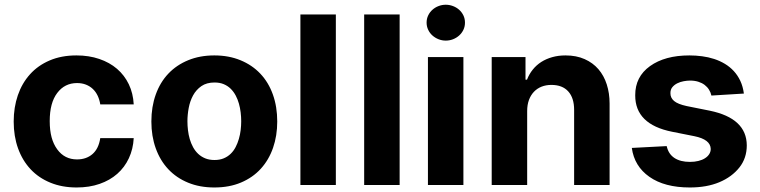

<svg xmlns="http://www.w3.org/2000/svg" viewBox="-20 -789 3241 819"><path d="M306.1 -552.6Q359.4 -552.6 403.4 -537.6Q447.4 -522.7 479.2 -495.4Q511 -468 529.5 -429.5Q547.9 -391 550.4 -343.8H407.7Q404.5 -364 396.5 -380.9Q388.5 -397.7 375.9 -409.6Q363.3 -421.5 346.4 -428.1Q329.5 -434.7 308.6 -434.7Q256 -434.7 224.1 -392.4Q192.1 -350.5 192.1 -272.7Q192.1 -233 200.1 -203.3Q208.1 -173.7 224.1 -152Q255.3 -109 308.6 -109Q348.4 -109 374.6 -131.9Q400.9 -154.8 407.7 -199.9H550.4Q547.9 -153.1 529.8 -114.2Q511.7 -75.3 480.3 -47.6Q448.9 -19.9 405 -4.6Q361.2 10.7 306.8 10.7Q244.7 10.7 194.8 -9.8Q144.9 -30.2 110.3 -67.3Q75.6 -104.4 57 -156.1Q38.4 -207.7 38.4 -270.6Q38.4 -331 56.1 -382.6Q73.9 -434.3 108 -472.1Q142 -509.9 191.9 -531.2Q241.8 -552.6 306.1 -552.6Z M894.2 -552.6Q956 -552.6 1005.7 -532.1Q1055.4 -511.7 1090.4 -474.8Q1125.4 -437.9 1144 -385.8Q1162.6 -333.8 1162.6 -270.6Q1162.6 -209.9 1144.7 -158.4Q1126.8 -106.9 1092.5 -69.2Q1058.2 -31.6 1008.3 -10.5Q958.5 10.7 894.2 10.7Q832 10.7 782.3 -9.8Q732.6 -30.2 697.8 -67.3Q663 -104.4 644.4 -156.2Q625.7 -208.1 625.7 -270.6Q625.7 -333.8 644.4 -385.8Q663 -437.9 698 -474.8Q733 -511.7 782.7 -532.1Q832.4 -552.6 894.2 -552.6ZM779.5 -271.7Q779.5 -253.2 781.8 -233.7Q784.1 -214.1 789.4 -195.8Q794.7 -177.6 803.6 -161.2Q812.5 -144.9 825.3 -132.8Q838.1 -120.7 855.3 -113.6Q872.5 -106.5 894.9 -106.5Q917.3 -106.5 934.3 -113.6Q951.3 -120.7 964 -133Q976.6 -145.2 985.1 -161.6Q993.6 -177.9 998.9 -196.4Q1004.3 -214.8 1006.6 -234.2Q1008.9 -253.6 1008.9 -271.7Q1008.9 -290.1 1006.6 -309.5Q1004.3 -328.8 999.1 -347.1Q994 -365.4 985.3 -381.7Q976.6 -398.1 964 -410.5Q951.3 -422.9 934.3 -430Q917.3 -437.1 894.9 -437.1Q861.5 -437.1 839.1 -421.7Q816.8 -406.2 803.6 -382.1Q790.5 -358 785 -328.7Q779.5 -299.4 779.5 -271.7Z M1412.6 -727.3V0H1261.4V-727.3Z M1684.7 -727.3V0H1533.4V-727.3Z M1805.4 0V-545.5H1956.7V0ZM1799.7 -692.5Q1799.7 -709.2 1806.5 -723.2Q1813.2 -737.2 1824.6 -747.3Q1835.9 -757.5 1850.7 -763.1Q1865.4 -768.8 1881.4 -768.8Q1897.4 -768.8 1912.3 -763.1Q1927.2 -757.5 1938.6 -747.3Q1949.9 -737.2 1956.7 -723.2Q1963.4 -709.2 1963.4 -692.5Q1963.4 -675.8 1956.7 -661.8Q1949.9 -647.7 1938.4 -637.4Q1926.8 -627.1 1912.1 -621.4Q1897.4 -615.8 1881.4 -615.8Q1865.4 -615.8 1850.7 -621.6Q1835.9 -627.5 1824.6 -637.6Q1813.2 -647.7 1806.5 -661.9Q1799.7 -676.1 1799.7 -692.5Z M2077.4 -545.5H2221.6V-449.2H2228Q2237.2 -473 2252.7 -492.2Q2268.1 -511.4 2288.9 -524.7Q2309.7 -538 2335.8 -545.3Q2361.9 -552.6 2392 -552.6Q2438.6 -552.6 2473.7 -536.9Q2508.9 -521.3 2532.5 -494Q2556.1 -466.6 2568.2 -429Q2580.3 -391.3 2580.3 -347.3V0H2429V-320.3Q2429 -371.4 2403.9 -399.1Q2378.9 -426.8 2332 -426.8Q2309.3 -426.8 2290.3 -419.4Q2271.3 -411.9 2257.6 -397.5Q2244 -383.2 2236.3 -362.6Q2228.7 -342 2228.7 -315.3V0H2077.4Z M2675.1 -158 2823.9 -165.8Q2831 -132.5 2856.5 -115.4Q2882.1 -98.4 2922.9 -98.4Q2942.8 -98.4 2959.2 -102.5Q2975.5 -106.5 2987.2 -114Q2998.9 -121.4 3005.3 -131.6Q3011.7 -141.7 3011.7 -153.8Q3010.7 -194.2 2941.8 -208.1L2847.3 -226.9Q2688.9 -258.5 2689.6 -382.8Q2689.3 -461.6 2752.8 -507.1Q2816.4 -552.6 2920.8 -552.6Q2948.2 -552.6 2975 -549Q3001.8 -545.5 3026.3 -537.5Q3050.8 -529.5 3072.1 -516.7Q3093.4 -503.9 3110.1 -485.8Q3126.8 -467.7 3138 -443.9Q3149.1 -420.1 3153.1 -389.9L3014.6 -381.4Q3011.7 -394.9 3004.4 -406.4Q2997.2 -418 2985.8 -426.7Q2974.4 -435.4 2958.8 -440.3Q2943.2 -445.3 2923.3 -445.3Q2911.2 -445.3 2896.5 -442.6Q2881.7 -440 2869 -433.6Q2856.2 -427.2 2847.8 -416.9Q2839.5 -406.6 2839.8 -391.3Q2839.5 -371.8 2855.3 -358.3Q2871.1 -344.8 2909.1 -336.6L3007.8 -316.8Q3164.8 -284.4 3165.5 -169Q3165.5 -114.7 3134.2 -74.9Q3101.9 -34.1 3048.3 -11.7Q2994.7 10.7 2922.6 10.7Q2814.6 10.7 2750 -34.8Q2685.7 -79.9 2675.1 -158Z"/></svg>

Font: Inter P
Style: Bold
Weight: 700
Designer: Rasmus Andersson
Foundry: rsms
Version: Version 3.018;git-588b23468